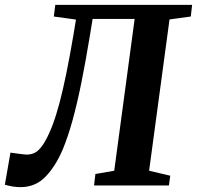

<svg xmlns="http://www.w3.org/2000/svg" viewBox="-49 -763 810 790"><path d="M332 -685 321 -617.5Q303.5 -510.5 286 -423.8Q268.5 -337 249.8 -269Q231 -201 209.5 -149Q180.5 -80 138.8 -36.5Q97 7 35.5 7Q19.5 7 4 4.5Q-11.5 2 -29 -3L-6 -135Q13.5 -132.5 28.8 -130.2Q44 -128 57 -127Q84 -126 101.8 -139Q119.5 -152 137 -182.5Q153 -211 167.5 -249.2Q182 -287.5 195.8 -339.2Q209.5 -391 223.8 -460.5Q238 -530 253.5 -621L263.5 -682.5L172.5 -695L178.5 -743H741.5L736 -695L648.5 -683L564.5 -60.5L651.5 -40L646 0H338L343.5 -47L421 -60.5L505 -685Z"/></svg>

Font: Merriweather 24pt
Style: Bold Italic
Weight: 700
Italic angle: -7.8°
Designer: Eben Sorkin
Foundry: Eben Sorkin
Version: Version 2.101